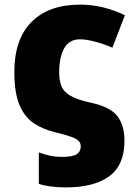

<svg xmlns="http://www.w3.org/2000/svg" viewBox="-20 -583 573 830"><path d="M265.1 227.1Q228 227.1 198 222.9Q168 218.8 147.9 211.9V76.2Q169.4 83.5 193.4 89.4Q217.3 95.2 248 95.2Q294.4 95.2 311.8 83.5Q329.1 71.8 329.1 49.8Q329.1 36.1 320.8 26.9Q312.5 17.6 288.1 8.5Q263.7 -0.5 214.8 -12.2Q165 -24.4 126 -50.3Q86.9 -76.2 64.5 -128.7Q42 -181.2 42 -272Q42 -413.6 116.5 -488.3Q190.9 -563 326.2 -563Q424.8 -563 520 -517.1L465.8 -377Q427.2 -393.6 389.4 -403.3Q351.6 -413.1 326.2 -413.1Q278.8 -413.1 257.3 -374Q235.8 -335 235.8 -269Q235.8 -235.4 245.6 -210.7Q255.4 -186 284.7 -168.9Q314 -151.9 372.1 -139.2Q456.5 -121.1 487.3 -81.1Q518.1 -41 518.1 25.9Q518.1 130.9 452.1 179Q386.2 227.1 265.1 227.1Z"/></svg>

Font: Open Sans ExtraBold
Style: Regular
Weight: 800
Designer: Monotype Design Team
Foundry: Monotype Imaging Inc.
Version: Version 3.003; ttfautohint (v1.8.4)